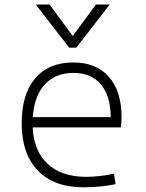

<svg xmlns="http://www.w3.org/2000/svg" viewBox="-20 -796 626 826"><path d="M338.4 9.8Q211.9 9.8 142.6 -62.5Q73.2 -134.8 73.2 -265.6Q73.2 -390.6 131.3 -459Q189.5 -527.3 295.4 -527.3Q394 -527.3 448.5 -465.3Q502.9 -403.3 502.9 -291Q502.9 -263.7 500 -248H120.6Q125 -147 184.8 -91.1Q244.6 -35.2 350.1 -35.2Q377.4 -35.2 409.7 -38.8Q441.9 -42.5 470.2 -48.8L477.5 -3.9Q449.7 2.4 412.8 6.1Q376 9.8 338.4 9.8ZM121.1 -292H456.1Q456.1 -382.8 414.3 -432.6Q372.6 -482.4 296.4 -482.4Q218.3 -482.4 172.6 -432.6Q127 -382.8 121.1 -292ZM277.8 -590.8 133.8 -776.4H193.4L293 -641.1L392.6 -776.4H452.1L308.1 -590.8Z"/></svg>

Font: Cascadia Mono ExtraLight
Style: Regular
Weight: 200
Monospace: yes
Designer: Aaron Bell
Foundry: Saja Typeworks
Version: Version 2404.023; ttfautohint (v1.8.4)